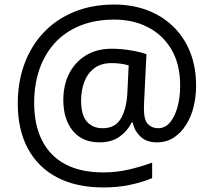

<svg xmlns="http://www.w3.org/2000/svg" viewBox="-20 -734 939 843"><path d="M841 -357Q841 -311 830.5 -267Q820 -223 798 -187.5Q776 -152 744 -130.5Q712 -109 668 -109Q622 -109 595.5 -135.5Q569 -162 563 -196H558Q540 -159 505 -134Q470 -109 417 -109Q341 -109 299.5 -160Q258 -211 258 -295Q258 -361 284 -411.5Q310 -462 357.5 -491Q405 -520 470 -520Q514 -520 556.5 -512.5Q599 -505 623 -496L613 -293Q612 -275 612 -267.5Q612 -260 612 -257Q612 -205 630.5 -188Q649 -171 674 -171Q705 -171 726.5 -196.5Q748 -222 759.5 -264.5Q771 -307 771 -358Q771 -451 733.5 -515.5Q696 -580 630.5 -614Q565 -648 482 -648Q397 -648 331 -621Q265 -594 220.5 -545Q176 -496 153 -429.5Q130 -363 130 -283Q130 -185 165 -116.5Q200 -48 267.5 -12.5Q335 23 433 23Q494 23 549.5 9.5Q605 -4 648 -20V48Q605 66 551.5 77.5Q498 89 433 89Q315 89 231 45Q147 1 102.5 -81.5Q58 -164 58 -280Q58 -373 87 -452.5Q116 -532 171 -590.5Q226 -649 304.5 -681.5Q383 -714 482 -714Q560 -714 625.5 -689.5Q691 -665 739.5 -618.5Q788 -572 814.5 -506Q841 -440 841 -357ZM336 -293Q336 -229 361.5 -200Q387 -171 430 -171Q486 -171 510.5 -213Q535 -255 539 -322L545 -447Q532 -451 512 -454Q492 -457 471 -457Q422 -457 392 -433Q362 -409 349 -371.5Q336 -334 336 -293Z"/></svg>

Font: lkannada05
Style: Book
Weight: 400
Designer: Jelle Bosma - Monotype Design Team
Foundry: Monotype Imaging Inc.
Version: Version 2.003